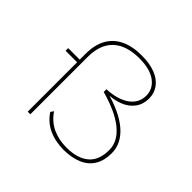

<svg xmlns="http://www.w3.org/2000/svg" viewBox="-167 -925 1143 1143"><g transform="rotate(45 404.5 -353.5)"><path d="M495 10Q421 9 366.5 -17Q312 -43 279 -94L292 -113Q327 -61 379 -36.5Q431 -12 497 -12Q588 -12 638 -53.5Q688 -95 688 -182Q688 -219 670.5 -251Q653 -283 619 -311Q585 -339 535 -362Q485 -385 420 -403V-426Q467 -428 503 -439Q539 -450 564 -468Q589 -486 602 -511Q615 -536 615 -566Q615 -624 566.5 -659.5Q518 -695 429 -695Q320 -695 262.5 -641.5Q205 -588 205 -482V0H183V-488Q183 -562 211 -613Q239 -664 293.5 -690.5Q348 -717 426 -717Q494 -717 541.5 -698.5Q589 -680 614 -645.5Q639 -611 639 -566Q639 -518 613 -482.5Q587 -447 540 -428.5Q493 -410 428 -410V-420Q500 -402 554 -376.5Q608 -351 643 -320Q678 -289 695 -253.5Q712 -218 712 -179Q712 -118 687 -76Q662 -34 613.5 -12.5Q565 9 495 10ZM86 -416V-438H194V-416Z"/></g></svg>

Font: Lexend Giga Thin
Style: Regular
Weight: 250
Version: Version 1.007